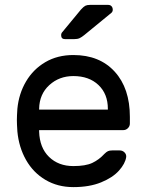

<svg xmlns="http://www.w3.org/2000/svg" viewBox="-20 -755 597 785"><path d="M511 -277V-250Q511 -239 503 -231Q495 -223 484 -223H140V-217Q142 -151 180.5 -113.5Q219 -76 280 -76Q330 -76 357.5 -89Q385 -102 407 -126Q415 -134 421.5 -137Q428 -140 439 -140H469Q481 -140 489 -132Q497 -124 496 -113Q492 -86 466.5 -57.5Q441 -29 393.5 -9.5Q346 10 280 10Q216 10 166 -19.5Q116 -49 86.5 -101Q57 -153 51 -218Q49 -248 49 -264Q49 -280 51 -310Q57 -372 86.5 -422Q116 -472 165.5 -501Q215 -530 280 -530Q387 -530 449 -462Q511 -394 511 -277ZM421 -307V-310Q421 -371 382.5 -407.5Q344 -444 280 -444Q222 -444 181.5 -407Q141 -370 140 -310V-307ZM348 -735H422Q431 -735 436 -729.5Q441 -724 441 -715Q441 -708 436 -703L325 -612Q314 -603 305.5 -599Q297 -595 283 -595H246Q230 -595 230 -611Q230 -619 235 -624L311 -716Q322 -728 329 -731.5Q336 -735 348 -735Z"/></svg>

Font: Contemporary
Style: Regular
Weight: 400
Designer: Victor Tran
Foundry: Victor Tran
Version: Version 1.100